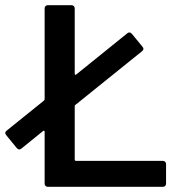

<svg xmlns="http://www.w3.org/2000/svg" viewBox="-40 -720 689 740"><path d="M253 -100H588Q593 -100 596.5 -96.5Q600 -93 600 -88V-12Q600 -7 596.5 -3.5Q593 0 588 0H144Q139 0 135.5 -3.5Q132 -7 132 -12V-212Q132 -215 130 -216Q128 -217 126 -215L42 -147Q38 -144 34 -144Q30 -144 25 -149L-16 -199Q-20 -205 -20 -207Q-20 -211 -15 -216L129 -332Q132 -334 132 -338V-688Q132 -693 135.5 -696.5Q139 -700 144 -700H236Q241 -700 244.5 -696.5Q248 -693 248 -688V-436Q248 -433 250 -432Q252 -431 254 -433L451 -592Q455 -595 459 -595Q463 -595 468 -590L509 -540Q513 -534 513 -532Q513 -528 508 -523L251 -316Q248 -315 248 -310V-105Q248 -100 253 -100Z"/></svg>

Font: Barlow SemiBold
Style: Regular
Weight: 600
Designer: Jeremy Tribby
Foundry: Tribby Type
Version: Version 1.422